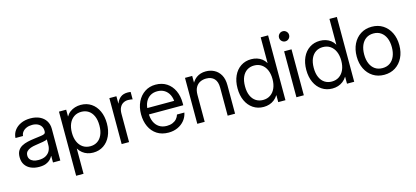

<svg xmlns="http://www.w3.org/2000/svg" viewBox="-71 -1302 4506 2081"><g transform="rotate(-15 2182.0 -262.0)"><path d="M218.8 7.8Q167.5 7.8 127 -9.8Q86.4 -27.3 62.7 -62.3Q39.1 -97.2 39.1 -148.4Q39.1 -192.9 56.4 -220.7Q73.7 -248.5 102.8 -264.4Q131.8 -280.3 168.7 -288.6Q205.6 -296.9 244.1 -301.8Q293.5 -308.6 321.8 -312Q350.1 -315.4 362.1 -323.2Q374 -331.1 374 -350.6V-355.5Q374 -383.8 360.6 -405.5Q347.2 -427.2 321.5 -439.7Q295.9 -452.1 259.8 -452.1Q224.1 -452.1 196.5 -440.2Q168.9 -428.2 152.6 -407.7Q136.2 -387.2 134.3 -361.3H49.8Q52.2 -408.7 79.1 -445.6Q106 -482.4 152.3 -503.9Q198.7 -525.4 259.8 -525.4Q319.8 -525.4 364 -504.2Q408.2 -482.9 432.1 -444.8Q456.1 -406.7 456.1 -355.5V0H374V-73.2H372.1Q362.8 -54.7 344.7 -35.9Q326.7 -17.1 296.1 -4.6Q265.6 7.8 218.8 7.8ZM230.5 -66.4Q281.2 -66.4 313 -84.7Q344.7 -103 359.4 -132.3Q374 -161.6 374 -195.3V-259.8Q364.7 -251 324.7 -243.9Q284.7 -236.8 240.2 -230.5Q210.4 -226.6 183.8 -217Q157.2 -207.5 140.6 -190.2Q124 -172.9 124 -143.6Q124 -119.6 137 -102.3Q149.9 -85 173.8 -75.7Q197.8 -66.4 230.5 -66.4Z M579.1 204.1V-515.6H660.2V-439.5H661.1Q677.7 -468.3 703.1 -487.3Q728.5 -506.3 759.8 -515.9Q791 -525.4 824.2 -525.4Q891.6 -525.4 941.9 -491.7Q992.2 -458 1020 -397.7Q1047.9 -337.4 1047.9 -257.8Q1047.9 -178.7 1020 -118.4Q992.2 -58.1 941.9 -24.2Q891.6 9.8 824.2 9.8Q791 9.8 761.2 0.2Q731.4 -9.3 706.5 -28.8Q681.6 -48.3 663.1 -78.1H662.1V204.1ZM811.5 -64.9Q856.4 -64.9 890.6 -86.9Q924.8 -108.9 944.3 -151.9Q963.9 -194.8 963.9 -257.8Q963.9 -321.3 944.3 -364.3Q924.8 -407.2 890.6 -429.2Q856.4 -451.2 811.5 -451.2Q763.7 -451.2 728.5 -427.2Q693.4 -403.3 674.3 -359.9Q655.3 -316.4 655.3 -257.8Q655.3 -199.7 674.3 -156.2Q693.4 -112.8 728.5 -88.9Q763.7 -64.9 811.5 -64.9Z M1144.5 0V-515.6H1223.6V-434.6H1225.6Q1239.7 -474.6 1270.5 -499Q1301.3 -523.4 1349.6 -523.4Q1360.8 -523.4 1370.4 -522.5Q1379.9 -521.5 1384.8 -520.5V-437.5Q1379.9 -439 1366 -441.2Q1352.1 -443.4 1334 -443.4Q1305.7 -443.4 1281.2 -430.2Q1256.8 -417 1242.2 -389.2Q1227.5 -361.3 1227.5 -317.4V0Z M1669.9 11.7Q1594.2 11.7 1540.8 -22.9Q1487.3 -57.6 1459 -118.4Q1430.7 -179.2 1430.7 -256.8Q1430.7 -335.4 1460.4 -396.5Q1490.2 -457.5 1543 -492.4Q1595.7 -527.3 1664.1 -527.3Q1735.8 -527.3 1788.6 -493.2Q1841.3 -459 1869.9 -397.9Q1898.4 -336.9 1898.4 -256.8V-233.9H1474.6V-305.2H1852.1L1816.4 -280.3Q1816.4 -333 1797.6 -371.8Q1778.8 -410.6 1744.6 -431.9Q1710.4 -453.1 1664.1 -453.1Q1618.2 -453.1 1584.2 -431.9Q1550.3 -410.6 1531.5 -371.8Q1512.7 -333 1512.7 -280.3V-245.1Q1512.7 -191.9 1531 -150.9Q1549.3 -109.9 1584.5 -86.7Q1619.6 -63.5 1669.9 -63.5Q1706.5 -63.5 1734.4 -75Q1762.2 -86.4 1780.5 -106.9Q1798.8 -127.4 1806.6 -154.3H1889.6Q1879.9 -105 1849.1 -67.6Q1818.4 -30.3 1772.2 -9.3Q1726.1 11.7 1669.9 11.7Z M2076.2 -301.8V0H1993.2V-515.6H2074.2V-390.6H2050.8Q2076.2 -460.4 2121.3 -492.9Q2166.5 -525.4 2227.5 -525.4Q2279.8 -525.4 2322.8 -502.7Q2365.7 -480 2391.4 -434.6Q2417 -389.2 2417 -320.3V0H2334V-314.5Q2334 -381.3 2302 -415.3Q2270 -449.2 2211.9 -449.2Q2174.3 -449.2 2143.6 -434.1Q2112.8 -418.9 2094.5 -386.5Q2076.2 -354 2076.2 -301.8Z M2737.3 9.8Q2670.4 9.8 2619.9 -24.2Q2569.3 -58.1 2541.5 -118.4Q2513.7 -178.7 2513.7 -257.8Q2513.7 -337.4 2541.5 -397.7Q2569.3 -458 2619.9 -491.7Q2670.4 -525.4 2737.3 -525.4Q2771 -525.4 2801.5 -515.9Q2832 -506.3 2856.9 -487.3Q2881.8 -468.3 2898.4 -439.5H2899.4V-727.5H2982.4V0H2901.4V-78.1H2900.4Q2881.8 -48.3 2856.4 -28.8Q2831.1 -9.3 2801 0.2Q2771 9.8 2737.3 9.8ZM2750 -64.9Q2797.9 -64.9 2833 -88.9Q2868.2 -112.8 2887.2 -156.2Q2906.2 -199.7 2906.2 -257.8Q2906.2 -316.4 2887.2 -359.9Q2868.2 -403.3 2833 -427.2Q2797.9 -451.2 2750 -451.2Q2705.6 -451.2 2671.1 -429.2Q2636.7 -407.2 2617.2 -364.3Q2597.7 -321.3 2597.7 -257.8Q2597.7 -194.8 2617.2 -151.9Q2636.7 -108.9 2671.1 -86.9Q2705.6 -64.9 2750 -64.9Z M3105.5 0V-515.6H3188.5V0ZM3147 -616.2Q3123.5 -616.2 3106.9 -632.8Q3090.3 -649.4 3090.3 -672.9Q3090.3 -696.3 3106.9 -712.9Q3123.5 -729.5 3147 -729.5Q3170.4 -729.5 3187 -712.9Q3203.6 -696.3 3203.6 -672.9Q3203.6 -649.4 3187 -632.8Q3170.4 -616.2 3147 -616.2Z M3508.8 9.8Q3441.9 9.8 3391.4 -24.2Q3340.8 -58.1 3313 -118.4Q3285.2 -178.7 3285.2 -257.8Q3285.2 -337.4 3313 -397.7Q3340.8 -458 3391.4 -491.7Q3441.9 -525.4 3508.8 -525.4Q3542.5 -525.4 3573 -515.9Q3603.5 -506.3 3628.4 -487.3Q3653.3 -468.3 3669.9 -439.5H3670.9V-727.5H3753.9V0H3672.9V-78.1H3671.9Q3653.3 -48.3 3627.9 -28.8Q3602.5 -9.3 3572.5 0.2Q3542.5 9.8 3508.8 9.8ZM3521.5 -64.9Q3569.3 -64.9 3604.5 -88.9Q3639.6 -112.8 3658.7 -156.2Q3677.7 -199.7 3677.7 -257.8Q3677.7 -316.4 3658.7 -359.9Q3639.6 -403.3 3604.5 -427.2Q3569.3 -451.2 3521.5 -451.2Q3477.1 -451.2 3442.6 -429.2Q3408.2 -407.2 3388.7 -364.3Q3369.1 -321.3 3369.1 -257.8Q3369.1 -194.8 3388.7 -151.9Q3408.2 -108.9 3442.6 -86.9Q3477.1 -64.9 3521.5 -64.9Z M4089.8 11.7Q4018.6 11.7 3964.6 -22.7Q3910.6 -57.1 3880.6 -117.7Q3850.6 -178.2 3850.6 -256.8Q3850.6 -335.9 3880.6 -397Q3910.6 -458 3964.6 -492.7Q4018.6 -527.3 4089.8 -527.3Q4161.6 -527.3 4215.3 -492.7Q4269 -458 4299.1 -397Q4329.1 -335.9 4329.1 -256.8Q4329.1 -178.2 4299.1 -117.7Q4269 -57.1 4215.3 -22.7Q4161.6 11.7 4089.8 11.7ZM4089.8 -63.5Q4138.7 -63.5 4173.3 -87.4Q4208 -111.3 4226.6 -155Q4245.1 -198.7 4245.1 -256.8Q4245.1 -315.9 4226.6 -359.6Q4208 -403.3 4173.3 -427.7Q4138.7 -452.1 4089.8 -452.1Q4041.5 -452.1 4006.6 -428Q3971.7 -403.8 3953.1 -359.9Q3934.6 -315.9 3934.6 -256.8Q3934.6 -198.2 3953.1 -154.8Q3971.7 -111.3 4006.3 -87.4Q4041 -63.5 4089.8 -63.5Z"/></g></svg>

Font: Inter Khmer Looped
Style: Regular
Weight: 400
Designer: Rasmus Andersson, Sovichet Tep
Foundry: Anagata Design
Version: Version 1.000